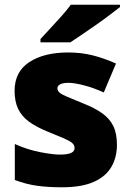

<svg xmlns="http://www.w3.org/2000/svg" viewBox="-20 -786 557 816"><path d="M477 -170Q477 -118 453.5 -77Q430 -36 378.5 -13Q327 10 243 10Q184 10 137.5 3.5Q91 -3 43 -21V-174Q96 -150 150 -139.5Q204 -129 235 -129Q267 -129 282 -136Q297 -143 297 -157Q297 -169 287 -178Q277 -187 251.5 -198Q226 -209 179 -228Q133 -247 102.5 -269.5Q72 -292 57 -323.5Q42 -355 42 -400Q42 -481 104.5 -522Q167 -563 270 -563Q325 -563 373 -551Q421 -539 473 -516L421 -393Q380 -412 338 -423Q296 -434 271 -434Q249 -434 236.5 -428Q224 -422 224 -411Q224 -401 232.5 -393Q241 -385 265 -375Q289 -365 335 -346Q383 -327 414.5 -304.5Q446 -282 461.5 -250.5Q477 -219 477 -170ZM490 -756Q472 -742 445 -721.5Q418 -701 387 -679.5Q356 -658 327.5 -638.5Q299 -619 279 -606H152V-620Q169 -639 193 -664.5Q217 -690 241 -717Q265 -744 281 -766H490Z"/></svg>

Font: Noto Sans Khmer Black
Style: Regular
Weight: 900
Version: Version 2.003